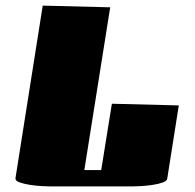

<svg xmlns="http://www.w3.org/2000/svg" viewBox="-20 -663 692 683"><path d="M132 -643 372 -637 280 -58H340L378 -294L616 -288L575 -28Q574 -19 558 -13.5Q542 -8 521 -5Q500 -2 481.5 -1Q463 0 455 0H155Q148 0 128 -1Q108 -2 86 -5.5Q64 -9 49 -14.5Q34 -20 35 -29Z"/></svg>

Font: Gajraj One
Style: Regular
Weight: 400
Designer: Saurabh Sharma
Foundry: Saurabh Sharma
Version: Version 1.000